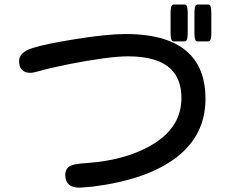

<svg xmlns="http://www.w3.org/2000/svg" viewBox="-20 -810 1040 865"><path d="M545.9 -656.7Q744.1 -656.7 833.5 -567.4Q905.8 -495.1 905.8 -365.2Q905.8 -200.7 773.9 -100.1Q642.6 -0.5 397.9 30.8L336.9 35.6Q304.7 35.6 288.6 19.5Q273.9 4.9 273.9 -22.5Q273.9 -45.4 290.5 -59.1Q306.6 -71.8 374.5 -75.7Q559.6 -89.4 679.2 -166.5Q797.4 -243.2 797.4 -368.2Q797.4 -451.2 751.5 -497.1Q692.4 -556.2 556.6 -556.2Q472.2 -556.2 293.5 -521.5Q207 -504.4 156.7 -489.7Q129.9 -481.9 116.2 -481.9Q92.3 -481.9 79.1 -495.1Q65.9 -508.3 65.9 -535.2Q65.9 -574.2 126 -593.3Q182.1 -611.8 323.2 -634.3Q464.4 -656.7 545.9 -656.7ZM748.5 -749Q748.5 -765.6 750.2 -774.4Q752 -783.2 755.1 -786.4Q758.3 -789.6 761.7 -789.6H812.5Q815.9 -789.6 819.3 -786.6Q825.7 -779.8 825.7 -749V-664.1Q825.7 -647.5 824 -638.7Q822.3 -629.9 819.1 -626.7Q815.9 -623.5 812.5 -623.5H761.7Q758.3 -623.5 754.9 -626.5Q748.5 -633.3 748.5 -664.1ZM856 -749Q856 -765.6 857.7 -774.4Q859.4 -783.2 862.5 -786.4Q865.7 -789.6 869.1 -789.6H918.9Q924.8 -789.6 927.7 -783.2Q932.1 -774.9 932.1 -749V-664.1Q932.1 -647.5 930.4 -638.7Q928.7 -629.9 925.5 -626.7Q922.4 -623.5 918.9 -623.5H869.1Q865.7 -623.5 862.3 -626.5Q856 -633.3 856 -664.1Z"/></svg>

Font: YuPearl-Medium
Style: Medium
Weight: 500
Designer: Max Yao
Foundry: Max-Everyday
Version: Version 1.011; ttfautohint (v1.8.3)